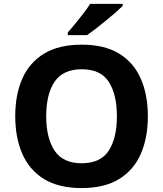

<svg xmlns="http://www.w3.org/2000/svg" viewBox="-20 -954 836 984"><path d="M701.2 -164.6Q665.5 -82.5 589.8 -36.1Q515.6 9.8 397.9 9.8Q281.7 9.8 206.1 -36.1Q130.4 -83 94.7 -165Q58.1 -248 58.1 -358.9Q58.1 -469.7 94.7 -551.8Q130.4 -632.8 206.5 -679.7Q282.2 -725.1 398.9 -725.1Q515.1 -725.1 589.8 -679.7Q665.5 -633.3 701.2 -551.3Q737.8 -468.8 737.8 -357.9Q737.8 -247.1 701.2 -164.6ZM216.8 -357.9Q216.8 -247.1 259.8 -181.6Q303.7 -117.2 397.9 -117.2Q495.1 -117.2 537.1 -181.6Q579.1 -246.6 579.1 -357.9Q579.1 -470.2 537.1 -535.2Q495.1 -599.1 398.9 -599.1Q303.2 -599.1 259.8 -535.2Q216.8 -471.2 216.8 -357.9ZM608.9 -923.8 572.3 -889.6Q564.9 -883.8 548.3 -869.9Q531.7 -856 522.5 -848.1Q497.1 -827.1 470.7 -806.6Q445.8 -787.6 426.3 -773.9H327.1V-787.1L364.7 -831.5Q388.2 -859.9 407.2 -884.8Q425.3 -907.7 441.9 -934.1H608.9Z"/></svg>

Font: Droid Sans Thai
Style: Bold
Weight: 700
Designer: Steve Matteson
Foundry: Ascender Corporation
Version: Version 1.00